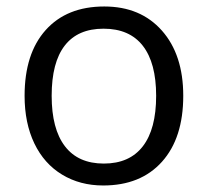

<svg xmlns="http://www.w3.org/2000/svg" viewBox="-20 -565 644 595"><path d="M547.9 -268.1Q547.9 -137.2 481.9 -63.7Q416 9.8 299.8 9.8Q228 9.8 172.4 -23.9Q116.7 -57.6 86.4 -120.6Q56.2 -183.6 56.2 -268.1Q56.2 -398.9 121.6 -471.9Q187 -544.9 303.2 -544.9Q415.5 -544.9 481.7 -470.2Q547.9 -395.5 547.9 -268.1ZM140.1 -268.1Q140.1 -165.5 181.2 -111.8Q222.2 -58.1 301.8 -58.1Q381.3 -58.1 422.6 -111.6Q463.9 -165 463.9 -268.1Q463.9 -370.1 422.6 -423.1Q381.3 -476.1 300.8 -476.1Q221.2 -476.1 180.7 -423.8Q140.1 -371.6 140.1 -268.1Z"/></svg>

Font: QFn1     
Style: Regular
Weight: 400
Foundry: Ascender Corporation
Version: Version 1.10